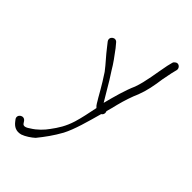

<svg xmlns="http://www.w3.org/2000/svg" viewBox="-212 -581 807 807"><g transform="rotate(45 191.5 -178.0)"><path d="M22 131 29 140C41 155 58 166 84 159C102 153 124 138 137 126C162 95 184 65 205 27C227 -15 244 -78 261 -139C267 -143 270 -148 270 -155C270 -158 269 -161 268 -164C273 -181 277 -197 281 -214C290 -249 301 -282 313 -309C327 -345 334 -382 340 -426L349 -471L355 -495C358 -510 341 -523 329 -514C325 -511 321 -508 320 -503L314 -479C303 -425 297 -369 280 -322C262 -282 248 -230 235 -180C225 -196 215 -213 204 -232L185 -264C179 -275 170 -286 162 -300C147 -326 129 -350 108 -378L93 -396C79 -415 50 -394 65 -374L80 -355C102 -326 125 -303 146 -275L169 -239C180 -220 194 -198 204 -179C214 -164 218 -152 229 -143C221 -105 215 -73 205 -40C192 2 174 29 154 56C140 76 118 99 93 114C83 121 66 132 58 119L52 110C37 90 8 112 22 131Z"/></g></svg>

Font: Stray Cat
Style: SuCn
Weight: 400
Version: Version 1.0